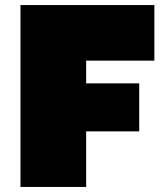

<svg xmlns="http://www.w3.org/2000/svg" viewBox="-20 -740 651 760"><path d="M531 -220H321V0H61V-720H591V-500H321V-410H531Z"/></svg>

Font: Metropolitano Black
Style: Regular
Weight: 900
Designer: Fonts by Alex Slobzheninov & Chris M. Simpson / Changes by Cristiano Sobral
Foundry: Fonts by Alex Slobzheninov & Chris M. Simpson / Changes by Cristiano Sobral
Version: Version 1.00;August 30, 2020;FontCreator 13.0.0.2681 64-bit